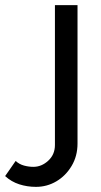

<svg xmlns="http://www.w3.org/2000/svg" viewBox="-143 -542 393 748"><path d="M-3 186Q-37 186 -68 176Q-99 166 -123 144L-82 85Q-68 98 -49.5 103Q-31 108 -13 108Q19 108 45 84Q71 60 71 23V-522H159V17Q159 66 136 104.5Q113 143 76.5 164.5Q40 186 -3 186Z"/></svg>

Font: Raleway Medium
Style: Regular
Weight: 500
Designer: Matt McInerney, Pablo Impallari, Rodrigo Fuenzalida
Foundry: Matt McInerney, Pablo Impallari, Rodrigo Fuenzalida
Version: Version 4.026